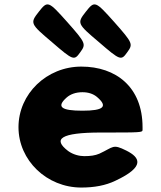

<svg xmlns="http://www.w3.org/2000/svg" viewBox="-20 -827 723 862"><path d="M620 -244V-256C620 -436 501 -528 345 -528C190 -528 63 -406 63 -256C63 -107 190 15 345 15C402 15 454 6 499 -16C633 -79 609 -120 547 -151C485 -182 491 -167 426 -137C407 -129 387 -126 358 -126C336 -126 308 -133 286 -149C215 -203 252 -232 433 -232C614 -232 620 -232 620 -244ZM279 -389C296 -404 320 -413 350 -413C376 -413 398 -406 415 -392C467 -348 444 -330 350 -330C255 -330 232 -347 279 -389ZM340 -592C313 -554 309 -555 213 -638C116 -720 114 -723 154 -774C194 -825 197 -823 282 -728C366 -633 367 -629 340 -592ZM551 -592C524 -554 520 -555 424 -638C327 -720 325 -723 365 -774C405 -825 408 -823 493 -728C577 -633 578 -629 551 -592Z"/></svg>

Font: Hussar Print
Style: Bold
Weight: 700
Foundry: Cannot Into Space Fonts
Version: Version 2.00